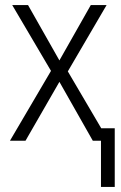

<svg xmlns="http://www.w3.org/2000/svg" viewBox="-20 -552 475 753"><path d="M376 181V0H344L213 -231L80 0H19L180 -274L28 -532H90L213 -315L336 -532H398L246 -272L377 -49H430V181Z"/></svg>

Font: Noto Sans UI SemiCondensed Light
Style: Regular
Weight: 300
Width: 4
Designer: Monotype Design Team
Foundry: Monotype Imaging Inc.
Version: Version 1.901